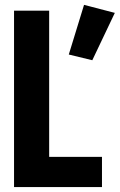

<svg xmlns="http://www.w3.org/2000/svg" viewBox="-20 -754 483 774"><path d="M36.6 0H391.1V-121.6H178.2V-710.9H36.6ZM257.3 -534.2 352.1 -511.2 442.9 -702.1 318.8 -734.4Z"/></svg>

Font: Roboto Flex Super Cond Bold
Style: Regular
Weight: 700
Width: 3
Designer: Berlow after Robertson
Foundry: Google
Version: Version 3.000